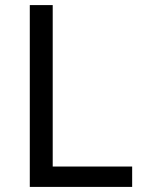

<svg xmlns="http://www.w3.org/2000/svg" viewBox="-20 -734 564 754"><path d="M97 0H499V-80H187V-714H97Z"/></svg>

Font: Noto Sans Runic
Style: Regular
Weight: 400
Designer: Monotype Design Team
Foundry: Monotype Imaging Inc.
Version: Version 2.002